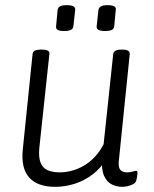

<svg xmlns="http://www.w3.org/2000/svg" viewBox="-20 -717 597 743"><path d="M194 6Q125 6 93 -30Q61 -66 68 -137L106 -507Q107 -517 115 -521Q123 -525 137 -525H144Q159 -525 166 -520.5Q173 -516 171 -507L132 -143Q129 -108 137 -87.5Q145 -67 164 -58.5Q183 -50 212 -50Q233 -50 256.5 -56Q280 -62 303 -75Q326 -88 346 -109Q366 -130 381 -159L418 -507Q420 -525 449 -525H453Q469 -525 476 -520.5Q483 -516 482 -507L440 -96Q437 -71 445 -60.5Q453 -50 471 -50Q485 -50 493.5 -53Q502 -56 507 -56Q509 -56 510.5 -54Q512 -52 512 -48Q512 -47 511.5 -42Q511 -37 510 -30.5Q509 -24 507 -17Q504 -9 494.5 -4Q485 1 473.5 3.5Q462 6 454 6Q433 6 413.5 -3Q394 -12 383 -36Q372 -60 375 -104L394 -105Q371 -67 339 -42.5Q307 -18 269.5 -6Q232 6 194 6ZM386 -597Q369 -597 361 -601.5Q353 -606 354 -615L361 -679Q363 -688 371 -692.5Q379 -697 396 -697Q414 -697 422 -692.5Q430 -688 428 -679L422 -615Q421 -606 413 -601.5Q405 -597 386 -597ZM229 -597Q210 -597 203 -601.5Q196 -606 197 -615L203 -679Q205 -688 212.5 -692.5Q220 -697 239 -697Q256 -697 264 -692.5Q272 -688 271 -679L264 -615Q263 -606 254.5 -601.5Q246 -597 229 -597Z"/></svg>

Font: Asap Light
Style: Italic
Weight: 300
Italic angle: -6°
Designer: Pablo Cosgaya
Foundry: Omnibus-Type
Version: Version 3.001